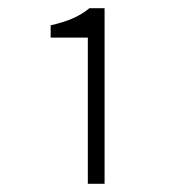

<svg xmlns="http://www.w3.org/2000/svg" viewBox="-20 -899 440 470"><path d="M195 -449V-807H104V-837Q135 -844 158 -854Q181 -864 199 -879H236V-449Z"/></svg>

Font: Noto Sans KR ExtraLight
Style: Regular
Weight: 250
Designer: Ryoko NISHIZUKA  (kana, bopomofo & ideographs); Paul D. Hunt (Latin, Greek & Cyrillic); Sandoll Communications , Soo-you
Foundry: Adobe
Version: Version 2.004-H2;hotconv 1.0.118;makeotfexe 2.5.65603